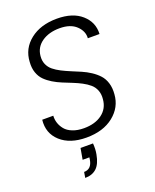

<svg xmlns="http://www.w3.org/2000/svg" viewBox="-168 -802 908 1124"><g transform="rotate(-20 286.0 -240.5)"><path d="M198.2 51.8H275.9Q278.8 89.8 272.9 119.1Q262.7 175.8 235.6 200.9Q208.5 226.1 164.1 226.1L169.9 190.9Q216.8 190.9 226.1 134.8L228 121.1H186ZM492.2 -175.8Q486.8 -96.7 422.1 -44.9Q357.4 6.8 252.9 6.8Q150.4 6.8 92.5 -45.7Q34.7 -98.1 43.9 -180.2H112.8Q111.3 -156.7 118.4 -134.8Q125.5 -112.8 141.4 -93.3Q157.2 -73.7 187.3 -61.8Q217.3 -49.8 257.8 -49.8Q327.1 -49.8 370.6 -82.3Q414.1 -114.7 418.9 -170.9Q422.4 -202.1 412.8 -226.6Q403.3 -251 384.3 -267.3Q365.2 -283.7 339.8 -297.1Q314.5 -310.5 285.6 -322Q256.8 -333.5 228 -345.2Q199.2 -356.9 173.3 -372.6Q147.5 -388.2 127.9 -407.7Q108.4 -427.2 98.1 -456.5Q87.9 -485.8 90.8 -522.9Q94.7 -604.5 159.4 -655.8Q224.1 -707 326.2 -707Q424.8 -707 479.7 -658.2Q534.7 -609.4 530.8 -537.1H458Q461.4 -580.1 425.5 -614.5Q389.6 -648.9 321.8 -648.9Q255.4 -648.9 211.2 -618.2Q167 -587.4 162.1 -534.2Q159.2 -505.4 169.2 -482.4Q179.2 -459.5 198.7 -443.6Q218.3 -427.7 244.1 -414.6Q270 -401.4 299.1 -389.4Q328.1 -377.4 357.2 -365Q386.2 -352.5 412.1 -335.4Q438 -318.4 457.3 -297.4Q476.6 -276.4 486.1 -245.4Q495.6 -214.4 492.2 -175.8Z"/></g></svg>

Font: SVN-Poppins Light
Style: Italic
Weight: 300
Italic angle: -10°
Designer: Ninad Kale (Devanagari), Jonny Pinhorn (Latin)
Foundry: Indian Type Foundry
Version: Version 3.002 2017